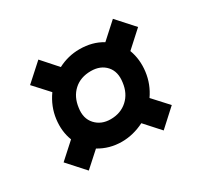

<svg xmlns="http://www.w3.org/2000/svg" viewBox="-115 -743 806 780"><g transform="rotate(-30 288.5 -353.0)"><path d="M565 -517 489 -448Q507 -400 500 -345Q493 -290 461 -244L525 -174L445 -101L381 -172Q329 -146 276 -146Q218 -146 170 -175L100 -112L28 -192L101 -258Q83 -304 90 -359Q97 -414 131 -462L67 -532L148 -605L212 -533Q260 -558 313 -558Q374 -558 419 -530L493 -597ZM192 -353Q185 -306 211.5 -277Q238 -248 282 -248Q329 -248 360.5 -276.5Q392 -305 398 -353Q405 -401 379.5 -429.5Q354 -458 309 -458Q260 -458 229 -429.5Q198 -401 192 -353Z"/></g></svg>

Font: Ezarion Extra Bold
Style: Italic
Weight: 800
Italic angle: -8°
Designer: Natanael Gama
Version: Version 1.001;PS 001.001;hotconv 1.0.70;makeotf.lib2.5.58329